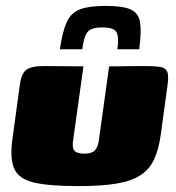

<svg xmlns="http://www.w3.org/2000/svg" viewBox="-20 -624 598 651"><path d="M263 -399 228 -149Q224 -123 232.5 -113Q241 -103 266 -103Q291 -103 301.5 -114Q312 -125 315 -147L350 -399Q351 -399 368 -399Q385 -399 407.5 -399.5Q430 -400 448.5 -400Q467 -400 471 -400Q502 -400 521 -397.5Q540 -395 546.5 -382Q553 -369 548 -335L525 -167Q518 -117 502.5 -83.5Q487 -50 456.5 -30Q426 -10 375 -1.5Q324 7 246 7Q147 7 95.5 -5Q44 -17 28.5 -51.5Q13 -86 22 -151L47 -335Q52 -373 68 -386.5Q84 -400 129 -400Q163 -400 196 -399.5Q229 -399 263 -399ZM338 -604Q396 -604 423 -592Q450 -580 455 -548Q460 -516 452 -457H378Q384 -499 375 -515Q366 -531 328 -531Q288 -531 276 -514.5Q264 -498 259 -457H183Q192 -518 206.5 -549.5Q221 -581 251.5 -592.5Q282 -604 338 -604Z"/></svg>

Font: Genos Black
Style: Italic
Weight: 900
Italic angle: -8°
Version: Version 1.010